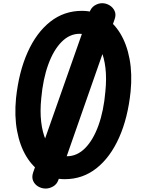

<svg xmlns="http://www.w3.org/2000/svg" viewBox="-20 -1080 888 1168"><path d="M374 10Q299.5 10 240 -26Q180.5 -62 140.5 -128Q100.5 -194 83.8 -284.2Q67 -374.5 77.5 -482.5Q94.5 -642.5 148 -762Q201.5 -881.5 285.5 -947.8Q369.5 -1014 478 -1014Q552.5 -1014 612 -978.2Q671.5 -942.5 711.5 -876.8Q751.5 -811 768.2 -721Q785 -631 774.5 -523Q758 -363 704.5 -243Q651 -123 567 -56.5Q483 10 374 10ZM231 -482.5Q223 -403.5 230.5 -338.8Q238 -274 259 -227Q280 -180 312.5 -154.8Q345 -129.5 387 -129.5Q449 -129.5 498 -179Q547 -228.5 579 -317.2Q611 -406 621 -523Q629 -601.5 621.5 -666Q614 -730.5 593 -777.2Q572 -824 539.5 -849.2Q507 -874.5 465 -874.5Q403.5 -874.5 354.5 -825Q305.5 -775.5 273.5 -687.2Q241.5 -599 231 -482.5ZM258 67Q233.5 67 212.2 54.5Q191 42 181.5 20Q172 -2 181.5 -30.5L523.5 -1002.5Q533.5 -1033 556 -1046.8Q578.5 -1060.5 601.5 -1060.5Q625 -1060.5 646.2 -1047.8Q667.5 -1035 677.5 -1012.8Q687.5 -990.5 677 -962L335 15.5Q325.5 41.5 303 54.2Q280.5 67 258 67Z"/></svg>

Font: Edu SA Hand
Style: Regular
Weight: 400
Designer: Tina and Corey Anderson, Eben Sorkin, Mirko Velimirovic
Foundry: Google for Education
Version: Version 2.000